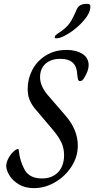

<svg xmlns="http://www.w3.org/2000/svg" viewBox="-20 -962 498 992"><path d="M12 -102Q12 -122 23 -143Q34 -164 49 -178Q64 -192 72 -192Q77 -192 77 -186Q82 -131 107 -85.5Q132 -40 197 -40Q249 -40 280 -72Q311 -104 311 -161Q311 -195 298 -224Q285 -253 255 -289L157 -405Q141 -426 132 -448.5Q123 -471 123 -503Q123 -555 147 -601Q171 -647 217 -675.5Q263 -704 324 -704Q374 -704 406 -683.5Q438 -663 438 -625Q438 -596 414 -558Q405 -543 394 -543Q386 -543 383.5 -550.5Q381 -558 379 -578Q376 -658 293 -658Q243 -658 215 -632.5Q187 -607 187 -563Q187 -519 224 -474L320 -363Q382 -290 382 -210Q382 -152 349.5 -101.5Q317 -51 264.5 -20.5Q212 10 156 10Q111 10 79 -8.5Q47 -27 30.5 -53Q14 -79 12 -102ZM263 -771Q263 -776 268.5 -781Q274 -786 279.5 -789.5Q285 -793 288 -795Q323 -818 340 -842.5Q357 -867 378 -917Q391 -942 427 -942Q439 -942 443 -939Q447 -936 447 -927Q446 -894 412.5 -855.5Q379 -817 337 -790.5Q295 -764 273 -764Q267 -764 265 -765.5Q263 -767 263 -771Z"/></svg>

Font: Charm
Style: Regular
Weight: 400
Designer: Katatrad Aksorn Co.,Ltd.
Foundry: Cadson Demak Co.,Ltd.
Version: Version 1.001